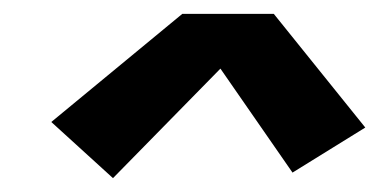

<svg xmlns="http://www.w3.org/2000/svg" viewBox="-20 -719 547 277"><path d="M143 -462 54 -543 243 -699H375L507 -535L402 -470L298 -620Z"/></svg>

Font: Iosevka Slab Extrabold Oblique
Style: Regular
Weight: 800
Italic angle: -9°
Monospace: yes
Designer: Belleve Invis
Foundry: Belleve Invis
Version: Version 11.1.1; ttfautohint (v1.8.3)